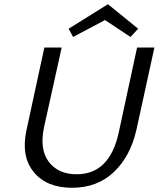

<svg xmlns="http://www.w3.org/2000/svg" viewBox="-20 -883 751 909"><path d="M477 -788 326 -708 305 -747 491 -863 634 -747 598 -708ZM629 -658H711L626 -269Q597 -142 518.5 -68Q440 6 321 6Q201 6 140 -68Q79 -142 105 -265L190 -658H272L189 -283Q166 -177 210.5 -117.5Q255 -58 343 -58Q499 -58 542 -255Z"/></svg>

Font: EauTest Medium
Style: Italic
Weight: 500
Italic angle: -12°
Designer: Christian Thalmann (Catharsis Fonts)
Version: Version 0.001;PS 000.001;hotconv 1.0.88;makeotf.lib2.5.64775